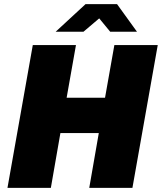

<svg xmlns="http://www.w3.org/2000/svg" viewBox="-20 -905 780 925"><path d="M16 0 138 -688H346L301 -434H486L531 -688H740L618 0H410L456 -264H271L225 0ZM248 -752 392 -885H544L640 -752H511L437 -842H488L382 -752Z"/></svg>

Font: Archivo SemiCondensed Black
Style: Italic
Weight: 900
Width: 4
Italic angle: -10°
Designer: Hector Gatti
Foundry: Omnibus-Type
Version: Version 2.001